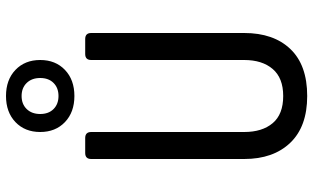

<svg xmlns="http://www.w3.org/2000/svg" viewBox="-222 -812 1044 640"><g transform="rotate(-90 300.0 -492.0)"><path d="M300 10Q198 10 144 -46.5Q90 -103 90 -200V-710Q90 -730 110 -730H160Q180 -730 180 -710V-200Q180 -140 209.5 -105Q239 -70 300 -70Q360 -70 390 -105Q420 -140 420 -200V-710Q420 -730 440 -730H490Q510 -730 510 -710V-200Q510 -102 456.5 -46Q403 10 300 10ZM300 -766Q246 -766 213 -797.5Q180 -829 180 -880Q180 -931 213 -962.5Q246 -994 300 -994Q354 -994 387 -962.5Q420 -931 420 -880Q420 -829 387 -797.5Q354 -766 300 -766ZM300 -819Q327 -819 343.5 -835.5Q360 -852 360 -880Q360 -908 343.5 -925Q327 -942 300 -942Q273 -942 256.5 -925Q240 -908 240 -880Q240 -852 256.5 -835.5Q273 -819 300 -819Z"/></g></svg>

Font: Pitagon Sans Mono
Style: Regular
Weight: 400
Monospace: yes
Designer: Travis Tran
Foundry: Pitagon
Version: Version 1.001;gftools[0.9.26]